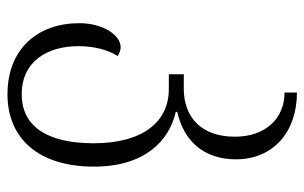

<svg xmlns="http://www.w3.org/2000/svg" viewBox="-174 -408 833 526"><g transform="rotate(90 243.0 -145.5)"><path d="M239 251C358 251 437 168 437 14C437 -124 367 -192 287 -210V-214C367 -232 417 -287 417 -375C417 -476 343 -542 234 -542V-508C305 -508 355 -456 355 -372C355 -281 303 -232 223 -232H184V-191H225C314 -191 373 -120 373 15C373 140 328 212 239 212C148 212 107 141 107 57C107 13 117 -24 134 -51C126 -56 118 -59 110 -59C77 -59 44 -11 44 54C44 168 114 251 239 251Z"/></g></svg>

Font: Noto Serif Georgian SemiCondensed Light
Style: Regular
Weight: 300
Width: 4
Designer: Monotype Design Team, Akaki Razmadze
Foundry: Google LLC
Version: Version 2.003